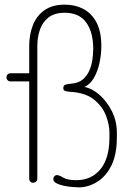

<svg xmlns="http://www.w3.org/2000/svg" viewBox="-20 -788 568 828"><path d="M319 20Q310 20 292 18.5Q274 17 255 13Q236 9 223 2Q210 -5 210 -16Q210 -21 212 -24.5Q214 -28 217.5 -30.5Q221 -33 225 -33Q235 -33 253 -22Q271 -11 309 -11Q374 -11 413 -58Q452 -105 452 -196V-215Q452 -250 437 -289.5Q422 -329 385.5 -358.5Q349 -388 284 -392Q270 -393 261.5 -395.5Q253 -398 253 -408Q253 -420 262.5 -423Q272 -426 285 -427Q317 -429 336 -444.5Q355 -460 365 -483Q375 -506 378.5 -531Q382 -556 382 -577Q382 -650 351.5 -691.5Q321 -733 259 -733Q215 -733 189 -712.5Q163 -692 152 -659.5Q141 -627 141 -590V-17Q141 -10 135.5 -5Q130 0 122 0Q115 0 110.5 -5Q106 -10 106 -17V-437H25Q18 -437 13 -442Q8 -447 8 -454Q8 -462 13 -467Q18 -472 25 -472H106V-590Q106 -638 121.5 -678.5Q137 -719 171 -743.5Q205 -768 259 -768Q304 -768 340 -749Q376 -730 396.5 -690.5Q417 -651 417 -589Q417 -553 409 -516.5Q401 -480 385 -452Q369 -424 344 -413Q377 -407 409 -379Q441 -351 462.5 -308.5Q484 -266 484 -215V-196Q484 -121 460 -73.5Q436 -26 398 -3Q360 20 319 20Z"/></svg>

Font: Dosis ExtraLight
Style: Regular
Weight: 250
Designer: EdgarTolentino, PabloImpallari, IginoMarini
Foundry: EdgarTolentino, PabloImpallari, IginoMarini
Version: Version 3.001; ttfautohint (v1.8.2)